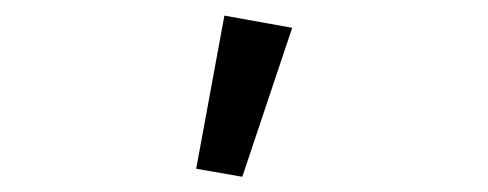

<svg xmlns="http://www.w3.org/2000/svg" viewBox="-20 -828 640 252"><path d="M274.5 -807.5 363.5 -791.5 298 -596 237.5 -606.5Z"/></svg>

Font: Fast_Mono
Style: Regular
Weight: 400
Monospace: yes
Designer: Carrois Corporate, Edenspiekermann AG, Nikita Prokopov
Foundry: Carrois Corporate, Edenspiekermann AG, Nikita Prokopov
Version: Version 5.002